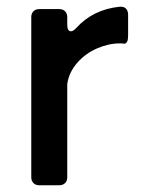

<svg xmlns="http://www.w3.org/2000/svg" viewBox="-20 -551 431 571"><path d="M180 -500V-478Q180 -458 191 -458Q198 -458 207 -468Q257 -523 336 -531Q348 -532 354.5 -525.5Q361 -519 361 -507V-445Q361 -421 349 -421Q345 -422 337 -422Q303 -422 268.5 -407Q234 -392 209.5 -364Q185 -336 180 -301V-24Q180 -13 173.5 -6.5Q167 0 156 0H97Q86 0 79.5 -6.5Q73 -13 73 -24V-500Q73 -511 79.5 -517.5Q86 -524 97 -524H156Q167 -524 173.5 -517.5Q180 -511 180 -500Z"/></svg>

Font: Shippori Gochic B2 Bold
Style: Regular
Weight: 700
Designer: FONTDASU
Foundry: FONTDASU / Google Inc. / but / Adobe
Version: Version 1.130